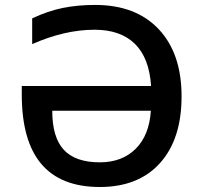

<svg xmlns="http://www.w3.org/2000/svg" viewBox="-20 -745 813 775"><path d="M361.8 -625Q241.2 -625 109.9 -566.9V-670.9Q173.3 -700.7 233.2 -712.9Q293 -725.1 363.8 -725.1Q528.3 -725.1 620.6 -627.2Q712.9 -529.3 712.9 -356Q712.9 -183.6 626 -86.9Q539.1 9.8 382.8 9.8Q67.9 9.8 67.9 -362.8V-397.9H589.8Q582.5 -511.2 524.4 -568.1Q466.3 -625 361.8 -625ZM382.8 -89.8Q472.7 -89.8 527.6 -144.3Q582.5 -198.7 588.9 -297.9H190.9Q190.9 -190.4 237.8 -140.1Q284.7 -89.8 382.8 -89.8Z"/></svg>

Font: JBL Sans
Style: Semibold
Weight: 600
Version: Version 1.10